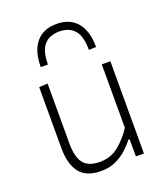

<svg xmlns="http://www.w3.org/2000/svg" viewBox="-141 -861 835 967"><g transform="rotate(-20 276.0 -377.0)"><path d="M237 9.5Q155.5 9.5 120.2 -36.5Q85 -82.5 85 -168V-494.5L131 -497V-174.5Q131 -106 156 -71Q181 -36 246.5 -36Q303 -36 346 -70.8Q389 -105.5 420.5 -154.5V-494.5H466.5V0H423.5L423 -92H416Q400.5 -70.5 375.2 -47Q350 -23.5 315.2 -7Q280.5 9.5 237 9.5ZM384.5 -585Q384.5 -659 356 -691.2Q327.5 -723.5 275.5 -723.5Q223 -723.5 194.2 -691.5Q165.5 -659.5 165.5 -586.5H127Q127 -672 165.2 -718Q203.5 -764 275.5 -764Q346.5 -764 385 -718Q423.5 -672 423.5 -586.5Z"/></g></svg>

Font: Heraclito ExtraLight
Style: Regular
Weight: 200
Designer: Kostas Bartsokas (font) & Cristiano Sobral (main changes)
Foundry: Kostas Bartsokas (font) & Cristiano Sobral (main changes)
Version: Version 1.00;July 8, 2020;FontCreator 13.0.0.2655 64-bit